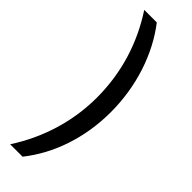

<svg xmlns="http://www.w3.org/2000/svg" viewBox="-295 -724 887 887"><g transform="rotate(45 149.0 -280.5)"><path d="M250 -276C250 -446 196 -604 107 -719H25C110 -589 157 -441 157 -277C157 -120 109 30 26 158H107C197 45 250 -107 250 -276Z"/></g></svg>

Font: Noto Sans Gujarati ExtraCondensed Medium
Style: Regular
Weight: 500
Width: 2
Designer: Jelle Bosma - Monotype Design Team, Universal Thirst
Foundry: Monotype Imaging Inc.
Version: Version 2.106